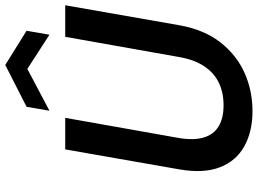

<svg xmlns="http://www.w3.org/2000/svg" viewBox="-145 -823 980 730"><g transform="rotate(-90 345.0 -458.0)"><path d="M288 12Q210 12 154 -19Q98 -50 74 -112Q50 -174 66 -266L142 -700H262L185 -266Q176 -210 187.5 -172.5Q199 -135 230 -116.5Q261 -98 310 -98Q358 -98 395.5 -116Q433 -134 458 -171.5Q483 -209 493 -266L570 -700H690L614 -266Q597 -171 548.5 -109.5Q500 -48 432.5 -18Q365 12 288 12ZM289 -760 304 -847 463 -928 593 -847 578 -760 448 -844Z"/></g></svg>

Font: DM Sans 11pt SemiBold
Style: Italic
Weight: 600
Italic angle: -10°
Version: Version 4.004;gftools[0.9.30]